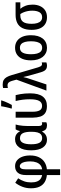

<svg xmlns="http://www.w3.org/2000/svg" viewBox="1125 -1958 1073 3363"><g transform="rotate(-90 1661.5 -276.5)"><path d="M220 -495Q187 -446 167.5 -390.5Q148 -335 148 -268Q148 -205 164.5 -164Q181 -123 210.5 -102Q240 -81 277 -75V-361Q277 -454 317.5 -501.5Q358 -549 432 -549Q492 -549 534 -515Q576 -481 598 -422Q620 -363 620 -285Q620 -195 589 -131.5Q558 -68 503 -33Q448 2 378 8V240H277V8Q208 2 155.5 -29Q103 -60 74 -119.5Q45 -179 45 -271Q45 -351 71 -419.5Q97 -488 142 -546ZM433 -466Q407 -466 392 -442.5Q377 -419 377 -362V-75Q419 -80 450.5 -105Q482 -130 499 -175.5Q516 -221 516 -284Q516 -341 506 -381.5Q496 -422 477 -444Q458 -466 433 -466Z M923 -75Q963 -75 987.5 -95Q1012 -115 1023.5 -156.5Q1035 -198 1035 -261V-268Q1035 -365 1009.5 -414Q984 -463 921 -463Q867 -463 841.5 -412.5Q816 -362 816 -267Q816 -170 842 -122.5Q868 -75 923 -75ZM895 10Q811 10 760.5 -60.5Q710 -131 710 -268Q710 -405 761.5 -477Q813 -549 903 -549Q953 -549 986.5 -528Q1020 -507 1042 -465H1048Q1052 -484 1059.5 -504.5Q1067 -525 1077 -539H1162Q1155 -517 1149 -483Q1143 -449 1139.5 -410Q1136 -371 1136 -333V-136Q1136 -104 1146.5 -89.5Q1157 -75 1173 -75Q1180 -75 1188.5 -77Q1197 -79 1201 -80V-2Q1197 1 1188 4Q1179 7 1168 8.5Q1157 10 1148 10Q1106 10 1081 -8.5Q1056 -27 1044 -73H1036Q1023 -49 1003 -30Q983 -11 956.5 -0.5Q930 10 895 10Z M1485 9Q1408 9 1363.5 -21Q1319 -51 1301 -107.5Q1283 -164 1282 -241V-539H1386V-238Q1386 -161 1409.5 -118.5Q1433 -76 1489 -76Q1548 -76 1576 -127Q1604 -178 1604 -288Q1604 -357 1596.5 -415.5Q1589 -474 1574 -539H1677Q1688 -494 1694.5 -455Q1701 -416 1704.5 -376Q1708 -336 1708 -286Q1708 -136 1651.5 -63.5Q1595 9 1485 9ZM1443 -620Q1448 -635 1454 -657.5Q1460 -680 1465.5 -705Q1471 -730 1475.5 -753.5Q1480 -777 1482 -793H1583V-782Q1576 -758 1563.5 -727.5Q1551 -697 1536 -665.5Q1521 -634 1505 -606H1443Z M1756 0 1948 -525 1928 -597Q1920 -625 1910 -643.5Q1900 -662 1885 -671.5Q1870 -681 1847 -681Q1834 -681 1822.5 -679Q1811 -677 1802 -675V-759Q1810 -761 1820 -762.5Q1830 -764 1841.5 -765Q1853 -766 1863 -766Q1910 -766 1940.5 -749Q1971 -732 1992 -696Q2013 -660 2029 -604L2164 -144Q2172 -119 2180 -104.5Q2188 -90 2198 -83.5Q2208 -77 2220 -77Q2228 -77 2235.5 -78.5Q2243 -80 2250 -82V-1Q2243 2 2233 4.5Q2223 7 2212.5 8.5Q2202 10 2191 10Q2161 10 2139 -1.5Q2117 -13 2102.5 -37Q2088 -61 2077 -98L2027 -273Q2022 -289 2017.5 -306Q2013 -323 2009 -340Q2005 -357 2001.5 -372.5Q1998 -388 1995 -401H1992Q1987 -375 1978.5 -345.5Q1970 -316 1960 -289L1864 0Z M2726 -271Q2726 -205 2711.5 -153.5Q2697 -102 2668.5 -65.5Q2640 -29 2598.5 -9.5Q2557 10 2505 10Q2455 10 2414.5 -9.5Q2374 -29 2345.5 -65.5Q2317 -102 2301.5 -153.5Q2286 -205 2286 -271Q2286 -359 2312 -421Q2338 -483 2387.5 -516Q2437 -549 2507 -549Q2573 -549 2622 -517Q2671 -485 2698.5 -423Q2726 -361 2726 -271ZM2393 -270Q2393 -208 2405 -164.5Q2417 -121 2442 -98Q2467 -75 2506 -75Q2546 -75 2571 -98Q2596 -121 2608 -164.5Q2620 -208 2620 -270Q2620 -333 2608 -376Q2596 -419 2571 -441.5Q2546 -464 2506 -464Q2446 -464 2419.5 -414Q2393 -364 2393 -270Z M3262 -242Q3262 -168 3236 -111Q3210 -54 3161 -22Q3112 10 3040 10Q2972 10 2922.5 -21Q2873 -52 2846.5 -111.5Q2820 -171 2820 -258Q2820 -357 2850.5 -419Q2881 -481 2940 -510.5Q2999 -540 3083 -540H3302V-457H3189Q3223 -418 3242.5 -364.5Q3262 -311 3262 -242ZM2926 -258Q2926 -202 2938.5 -160.5Q2951 -119 2976.5 -97Q3002 -75 3041 -75Q3101 -75 3128.5 -122Q3156 -169 3156 -249Q3156 -290 3149 -325.5Q3142 -361 3129.5 -394Q3117 -427 3097 -457H3073Q2998 -457 2962 -411Q2926 -365 2926 -258Z"/></g></svg>

Font: Noto Sans Display SemiCondensed Medium
Style: Regular
Weight: 500
Width: 4
Designer: Monotype Design Team
Foundry: Monotype Imaging Inc.
Version: Version 2.003